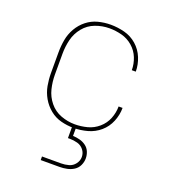

<svg xmlns="http://www.w3.org/2000/svg" viewBox="-137 -639 850 955"><g transform="rotate(20 288.0 -162.0)"><path d="M286 8Q323 8 359.5 -2Q396 -12 424.5 -36.5Q453 -61 467.5 -96.5Q482 -132 482 -169H461Q461 -136 448.5 -104.5Q436 -73 410 -50.5Q384 -28 351.5 -19.5Q319 -11 286 -11Q248 -11 212 -24.5Q176 -38 151.5 -68Q127 -98 118 -135Q109 -172 109 -210V-320Q109 -358 118 -395Q127 -432 151.5 -462Q176 -492 212 -505.5Q248 -519 286 -519Q319 -519 351.5 -510.5Q384 -502 410 -479.5Q436 -457 448.5 -425.5Q461 -394 461 -361H482Q482 -398 467.5 -433.5Q453 -469 424.5 -494Q396 -519 359.5 -528.5Q323 -538 286 -538Q252 -538 219.5 -529.5Q187 -521 160.5 -500Q134 -479 117 -449.5Q100 -420 94 -387Q88 -354 88 -320V-210Q88 -177 94 -144Q100 -111 117 -81.5Q134 -52 160.5 -30.5Q187 -9 219.5 -0.5Q252 8 286 8ZM188 214H288Q307 214 326.5 210Q346 206 362.5 195.5Q379 185 387.5 167Q396 149 396 130Q396 112 389 95Q382 78 367 67Q352 56 334.5 51.5Q317 47 298 46V0H278V65H288Q309 65 329 70.5Q349 76 362 92.5Q375 109 375 130Q375 150 362 167Q349 184 329 189.5Q309 195 288 195H188Z"/></g></svg>

Font: Iosevka Sparkle Thin
Style: Regular
Weight: 100
Designer: Belleve Invis
Foundry: Belleve Invis
Version: Version 4.5.0; ttfautohint (v1.8.3)